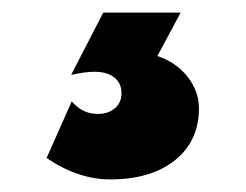

<svg xmlns="http://www.w3.org/2000/svg" viewBox="-20 -38 390 305"><path d="M230 51Q260 61 278 84Q296 107 296 134Q296 186 258 216.5Q220 247 155 247Q104 247 54 213L94 123Q111 143 135 143Q152 143 162.5 134Q173 125 173 110Q173 94 161.5 85Q150 76 130 76Q115 76 93 81L144 -18H267Z"/></svg>

Font: MontserratBlack
Style: Regular
Weight: 900
Designer: Julieta Ulanovsky
Foundry: Julieta Ulanovsky
Version: Version 4.000